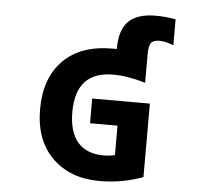

<svg xmlns="http://www.w3.org/2000/svg" viewBox="-62 -1012 1123 1088"><g transform="rotate(5 500.0 -468.5)"><path d="M576.2 -742.2V-743.2Q576.2 -850.6 625.5 -899.9Q674.8 -949.2 781.2 -949.2Q837.9 -949.2 893.6 -938.5V-791Q850.6 -808.6 815.4 -809.6Q779.3 -809.6 766.1 -793Q752.9 -776.4 752.9 -728.5V-565.4Q650.4 -595.7 570.3 -595.7Q356.4 -595.7 356.4 -365.2Q356.4 -250 407.2 -192.4Q458 -134.8 553.7 -134.8Q593.8 -134.8 618.2 -142.6V-309.6H461.9V-450.2H790V-32.2Q673.8 11.7 543.9 11.7Q376 11.7 274.4 -88.4Q172.9 -188.5 172.9 -365.2Q172.9 -542 272 -642.1Q371.1 -742.2 550.8 -742.2Q573.2 -742.2 576.2 -742.2Z"/></g></svg>

Font: Gen Shin Gothic Monospace Heavy
Style: Bold
Weight: 800
Designer: [Source Han Sans]
Ryoko NISHIZUKA  (kana & ideographs); Paul D. Hunt (Latin, Greek & Cyrillic); Wenlong ZHANG  (bopomofo
Version: Version 1.002.20150607